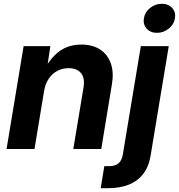

<svg xmlns="http://www.w3.org/2000/svg" viewBox="-20 -776 932 1000"><path d="M209.5 -301.3 159.7 0H14.2L103 -535.6H242.2L222.2 -400.4L207 -404.8Q240.2 -472.7 288.6 -508.3Q336.9 -543.9 403.8 -543.9Q461.9 -543.9 501.2 -518.3Q540.5 -492.7 557.1 -445.8Q573.7 -398.9 562.5 -334.5L507.3 0H361.8L414.6 -317.9Q423.3 -369.6 401.9 -395.3Q380.4 -420.9 337.4 -420.9Q305.2 -420.9 278.3 -406.7Q251.5 -392.6 233.6 -365.7Q215.8 -338.9 209.5 -301.3ZM713.4 -535.6H858.9L764.6 33.2Q755.4 91.8 726.1 129.6Q696.8 167.5 650.6 185.8Q604.5 204.1 543.5 204.1H504.4L523.4 89.4H547.4Q581.1 89.4 598.1 74Q615.2 58.6 620.1 26.4ZM797.4 -605Q763.7 -605 743.9 -627Q724.1 -648.9 729.5 -680.7Q734.4 -712.9 761.7 -734.6Q789.1 -756.3 822.8 -756.3Q856.9 -756.3 876.7 -734.4Q896.5 -712.4 891.1 -680.7Q886.2 -648.9 858.9 -627Q831.5 -605 797.4 -605Z"/></svg>

Font: Inter 20pt
Style: Bold Italic
Weight: 700
Italic angle: -9.3988°
Version: Version 4.001;git-66647c0bb